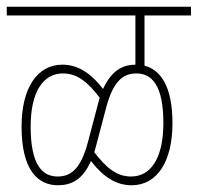

<svg xmlns="http://www.w3.org/2000/svg" viewBox="-20 -642 587 570"><path d="M0 -596H382V-450C345 -450 311 -433 286 -378C248 -427 210 -450 165 -450C90 -450 44 -380 44 -266C44 -136 93 -92 152 -92C190 -92 225 -107 250 -164C288 -115 326 -92 371 -92C446 -92 492 -162 492 -276C492 -387 456 -435 409 -447V-596H547V-622H0ZM265 -208 295 -322C316 -401 345 -424 385 -424C430 -424 465 -390 465 -277C465 -171 427 -118 369 -118C327 -118 296 -143 260 -190C262 -196 263 -202 265 -208ZM71 -266C71 -371 109 -424 167 -424C209 -424 240 -399 276 -352C274 -345 272 -338 270 -330L241 -220C220 -141 191 -118 151 -118C106 -118 71 -152 71 -266Z"/></svg>

Font: Noto Sans Devanagari UI ExtraCondensed Thin
Style: Regular
Weight: 100
Width: 2
Designer: Jelle Bosma - Monotype Design Team
Foundry: Monotype Imaging Inc.
Version: Version 2.004